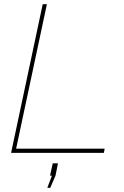

<svg xmlns="http://www.w3.org/2000/svg" viewBox="-20 -730 592 917"><path d="M184 -710H204L57 -20H480L476 0H33ZM206 167 228 109H219L232 50H257L245 109L220 167Z"/></svg>

Font: Raleway-v4020 Thin
Style: Italic
Weight: 250
Italic angle: -12°
Designer: Matt McInerney, Pablo Impallari, Rodrigo Fuenzalida
Foundry: Matt McInerney, Pablo Impallari, Rodrigo Fuenzalida
Version: Version 4.020;PS 004.020;hotconv 1.0.88;makeotf.lib2.5.64775